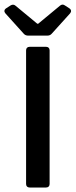

<svg xmlns="http://www.w3.org/2000/svg" viewBox="-28 -833 336 853"><path d="M-3.9 -773.4 77.1 -683.6C82 -677.7 88.9 -674.8 96.7 -674.8H182.6C190.4 -674.8 197.3 -677.7 202.1 -683.6L283.2 -773.4C290 -781.2 289.1 -790 280.3 -795.9L260.7 -808.6C252.9 -814.5 245.1 -813.5 238.3 -807.6L141.6 -727.5H137.7L41 -807.6C34.2 -813.5 26.4 -813.5 18.6 -808.6L-1 -795.9C-9.8 -790 -10.7 -781.2 -3.9 -773.4ZM87.9 -609.4V-15.6C87.9 -5.9 93.8 0 103.5 0H176.8C186.5 0 192.4 -5.9 192.4 -15.6V-609.4C192.4 -619.1 186.5 -625 176.8 -625H103.5C93.8 -625 87.9 -619.1 87.9 -609.4Z"/></svg>

Font: Ed Sans Neue Medium
Style: Regular
Weight: 500
Designer: Stephen Hutchings
Version: Version 1.004;PS 001.004;hotconv 1.0.88;makeotf.lib2.5.64775